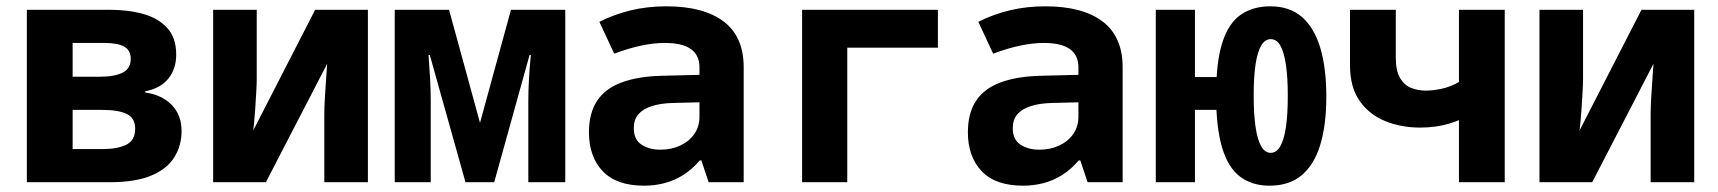

<svg xmlns="http://www.w3.org/2000/svg" viewBox="-20 -577 5440 608"><path d="M65 0V-546H327Q387 -546 434.5 -532.5Q482 -519 510 -488Q538 -457 538 -404Q538 -359 513 -328Q488 -297 440 -288V-284Q492 -277 523.5 -245Q555 -213 555 -162Q555 -116 532 -79Q509 -42 459 -21Q409 0 327 0ZM210 -105H307Q351 -105 379.5 -118.5Q408 -132 408 -170Q408 -203 381.5 -216Q355 -229 304 -229H210ZM210 -334H294Q343 -334 368.5 -347Q394 -360 394 -391Q394 -418 373 -429.5Q352 -441 311 -441H210Z M655 0V-546H793V-327Q793 -311 791.5 -286.5Q790 -262 788.5 -237Q787 -212 785 -192Q783 -172 782 -164L978 -546H1145V0H1007V-214Q1007 -239 1009 -271Q1011 -303 1013 -332Q1015 -361 1016 -375L822 0Z M1230 0V-546H1402L1500 -188L1598 -546H1770V0H1653V-258Q1653 -288 1655 -325.5Q1657 -363 1661 -403H1657L1545 0H1454L1341 -403H1337Q1340 -364 1342 -327.5Q1344 -291 1344 -259V0Z M2020 11Q1932 11 1888.5 -35Q1845 -81 1845 -158Q1845 -219 1871 -258Q1897 -297 1948.5 -316Q2000 -335 2074 -337L2195 -340V-364Q2195 -402 2168 -421.5Q2141 -441 2085 -441Q2050 -441 2010 -432.5Q1970 -424 1925 -407L1878 -508Q1926 -532 1978.5 -544.5Q2031 -557 2090 -557Q2208 -557 2271.5 -509Q2335 -461 2335 -364V0H2224L2201 -69H2196Q2171 -40 2143 -22.5Q2115 -5 2084 3Q2053 11 2020 11ZM2071 -103Q2106 -103 2134 -116Q2162 -129 2178.5 -152.5Q2195 -176 2195 -208V-253L2112 -251Q2072 -250 2044 -241Q2016 -232 2001.5 -215Q1987 -198 1987 -171Q1987 -135 2011.5 -119Q2036 -103 2071 -103Z M2520 0V-546H2950V-426H2663V0Z M3220 11Q3132 11 3088.5 -35Q3045 -81 3045 -158Q3045 -219 3071 -258Q3097 -297 3148.5 -316Q3200 -335 3274 -337L3395 -340V-364Q3395 -402 3368 -421.5Q3341 -441 3285 -441Q3250 -441 3210 -432.5Q3170 -424 3125 -407L3078 -508Q3126 -532 3178.5 -544.5Q3231 -557 3290 -557Q3408 -557 3471.5 -509Q3535 -461 3535 -364V0H3424L3401 -69H3396Q3371 -40 3343 -22.5Q3315 -5 3284 3Q3253 11 3220 11ZM3271 -103Q3306 -103 3334 -116Q3362 -129 3378.5 -152.5Q3395 -176 3395 -208V-253L3312 -251Q3272 -250 3244 -241Q3216 -232 3201.5 -215Q3187 -198 3187 -171Q3187 -135 3211.5 -119Q3236 -103 3271 -103Z M4000 11Q3945 11 3907 -17.5Q3869 -46 3850 -109.5Q3831 -173 3831 -276Q3831 -380 3850.5 -441.5Q3870 -503 3908.5 -530Q3947 -557 4003 -557Q4064 -557 4103 -523Q4142 -489 4161 -425Q4180 -361 4180 -271Q4180 -182 4161 -119Q4142 -56 4102.5 -22.5Q4063 11 4000 11ZM3640 0V-546H3764V-333H3881V-229H3764V0ZM4004 -93Q4022 -93 4034 -113.5Q4046 -134 4052 -174Q4058 -214 4058 -274Q4058 -333 4052 -372.5Q4046 -412 4034.5 -432.5Q4023 -453 4004 -453Q3986 -453 3974 -433Q3962 -413 3956 -373.5Q3950 -334 3950 -275Q3950 -215 3956 -174.5Q3962 -134 3974 -113.5Q3986 -93 4004 -93Z M4600 0V-227L4658 -225Q4611 -198 4569 -185.5Q4527 -173 4477 -173Q4417 -173 4366.5 -193.5Q4316 -214 4285.5 -257.5Q4255 -301 4255 -371V-546H4400V-395Q4400 -353 4413.5 -330Q4427 -307 4449 -298.5Q4471 -290 4495 -290Q4517 -290 4545.5 -296Q4574 -302 4603 -319Q4632 -336 4653 -369L4600 -270V-546H4745V0Z M4855 0V-546H4993V-327Q4993 -311 4991.5 -286.5Q4990 -262 4988.5 -237Q4987 -212 4985 -192Q4983 -172 4982 -164L5178 -546H5345V0H5207V-214Q5207 -239 5209 -271Q5211 -303 5213 -332Q5215 -361 5216 -375L5022 0Z"/></svg>

Font: Noto Sans Mono
Style: Bold
Weight: 700
Designer: Monotype Design Team
Foundry: Monotype Imaging Inc.
Version: Version 2.014